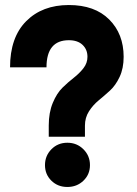

<svg xmlns="http://www.w3.org/2000/svg" viewBox="-20 -732 547 764"><path d="M174 -188V-233Q174 -284 190 -322.5Q206 -361 228.5 -383Q251 -405 273.5 -422.5Q296 -440 312 -460.5Q328 -481 328 -506Q328 -535 308.5 -553.5Q289 -572 254 -572Q165 -572 165 -464H20Q20 -583 84 -647.5Q148 -712 254 -712Q357 -712 414.5 -654.5Q472 -597 472 -506Q472 -460 456 -426Q440 -392 417.5 -371.5Q395 -351 372.5 -332.5Q350 -314 334 -289Q318 -264 318 -232V-188ZM312 -13Q286 12 248 12Q210 12 184.5 -13Q159 -38 159 -75Q159 -112 184.5 -138Q210 -164 248 -164Q286 -164 312 -138Q338 -112 338 -75Q338 -38 312 -13Z"/></svg>

Font: Overpass Heavy
Style: Regular
Weight: 900
Designer: Delve Withrington, Thomas Jockin
Foundry: Delve Fonts
Version: Version 3.000;DELV;Overpass